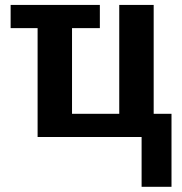

<svg xmlns="http://www.w3.org/2000/svg" viewBox="-20 -548 729 768"><path d="M666 -92.8V199.2H546.4V0H130.4V-435.5H22.5V-528.3H379.4V-435.5H268.1V-92.8H457V-528.3H594.7V-92.8Z"/></svg>

Font: Arimo
Style: Bold
Weight: 700
Designer: Steve Matteson
Foundry: Monotype Imaging Inc.
Version: Version 1.33